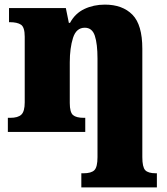

<svg xmlns="http://www.w3.org/2000/svg" viewBox="-20 -571 723 831"><path d="M332 240V179H341Q375 179 388.5 165.5Q402 152 402 109V-317Q402 -381 390.5 -416Q379 -451 347 -451Q310 -451 296 -407Q282 -363 282 -301V-125Q282 -85 296 -73Q310 -61 343 -61H349V0H14V-61H24Q58 -61 72.5 -75Q87 -89 87 -128V-412Q87 -453 71 -464Q55 -475 22 -475H19V-536H265L278 -472H283Q305 -513 345 -532Q385 -551 434 -551Q510 -551 553 -507.5Q596 -464 596 -360V109Q596 152 608.5 165.5Q621 179 655 179H659V240Z"/></svg>

Font: Noto Serif Black
Style: Regular
Weight: 900
Designer: Monotype Design Team
Foundry: Monotype Imaging Inc.
Version: Version 2.014; ttfautohint (v1.8.4.7-5d5b)